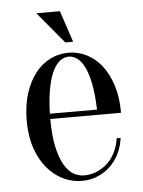

<svg xmlns="http://www.w3.org/2000/svg" viewBox="-49 -675 543 730"><g transform="rotate(-5 222.5 -310.0)"><path d="M45 0ZM135 -230Q135 -166 144.5 -123Q154 -80 169.5 -53.5Q185 -27 204.5 -16Q224 -5 245 -5Q271 -5 294 -15Q317 -25 335 -42Q353 -59 364.5 -83Q376 -107 380 -135H395Q391 -103 377.5 -75.5Q364 -48 343 -28Q322 -8 294.5 3.5Q267 15 235 15Q197 15 163 -1.5Q129 -18 102.5 -49.5Q76 -81 60.5 -126.5Q45 -172 45 -230Q45 -290 60 -336Q75 -382 99.5 -412.5Q124 -443 156.5 -459Q189 -475 225 -475Q261 -475 293.5 -459Q326 -443 350.5 -412.5Q375 -382 390 -336Q405 -290 405 -230ZM225 -460Q210 -460 195 -450.5Q180 -441 167 -417Q154 -393 145.5 -352.5Q137 -312 135 -250H315Q313 -312 304.5 -352.5Q296 -393 283 -417Q270 -441 255 -450.5Q240 -460 225 -460ZM247 -515H217L117 -635H207Z"/></g></svg>

Font: Oranienbaum
Style: Regular
Weight: 400
Designer: Oleg Pospelov and Jovanny Lemonad
Foundry: Oleg Pospelov and jovanny Lemonad
Version: Version 1.001; ttfautohint (v0.91) -l 8 -r 50 -G 200 -x 0 -w